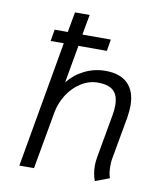

<svg xmlns="http://www.w3.org/2000/svg" viewBox="-83 -801 739 878"><g transform="rotate(10 286.0 -362.0)"><path d="M477 -101Q475 -90 475 -68Q475 -36 483 -15L417 10Q405 -24 405 -59Q405 -80 409 -101L445 -303Q449 -324 449 -348Q449 -393 426 -414.5Q403 -436 353 -436Q312 -436 275 -412.5Q238 -389 213.5 -350.5Q189 -312 181 -269L133 0H65L168 -586H107L116 -640H177L194 -734H262L245 -640H377L368 -586H236L205 -411Q236 -450 281.5 -472.5Q327 -495 378 -495Q447 -495 482.5 -459.5Q518 -424 518 -357Q518 -335 513 -302Z"/></g></svg>

Font: Niramit Light
Style: Italic
Weight: 300
Italic angle: -10°
Designer: Katatrad Aksorn Co.,Ltd.
Foundry: Cadson Demak Co.,Ltd.
Version: Version 1.000; ttfautohint (v1.6)